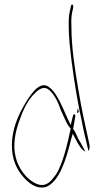

<svg xmlns="http://www.w3.org/2000/svg" viewBox="-20 -760 467 866"><path d="M35 -132C28 -62 47 -10 77 28C104 63 143 96 188 83C246 60 277 -35 300 -129L308 -157L323 -129C333 -108 350 -82 365 -76L346 -112C341 -120 335 -130 330 -139V-141C324 -154 318 -170 309 -179L310 -180C314 -199 317 -221 320 -239L319 -242C319 -243 319 -243 316 -244C311 -245 311 -245 307 -229L299 -196L284 -227C261 -279 239 -334 208 -362H207C165 -404 122 -339 98 -301C70 -254 42 -200 35 -132ZM51 -50C36 -107 50 -167 66 -212C82 -259 104 -309 138 -340C156 -359 180 -374 203 -353C225 -335 244 -295 254 -264L275 -218C282 -203 289 -190 299 -180C283 -105 263 -20 231 30H230C208 61 184 89 138 66C98 46 63 -1 51 -50ZM290 -644C290 -621 291 -594 294 -562C304 -462 320 -359 338 -264L344 -237C352 -198 359 -160 368 -126L379 -79C383 -83 386 -94 383 -110C366 -186 347 -271 333 -358C318 -447 302 -545 302 -644C301 -667 302 -687 305 -702L310 -725C311 -736 309 -738 306 -740C303 -743 299 -731 299 -727C292 -701 289 -680 290 -644ZM327 -250C329 -251 332 -253 335 -254C335 -256 335 -259 334 -262L331 -273ZM346 -113C346 -113 346 -112 346 -112C346 -112 346 -113 346 -113ZM383 -110Z"/></svg>

Font: Stray Cat
Style: HlCn
Weight: 100
Version: Version 1.0